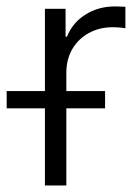

<svg xmlns="http://www.w3.org/2000/svg" viewBox="-58 -566 424 586"><path d="M79.1 0V-539.1H142.1V-454.1H146.5Q162.6 -495.6 202.1 -521Q241.7 -546.4 293 -546.4Q300.8 -546.4 309.8 -545.9Q318.8 -545.4 324.7 -545.4V-479.5Q321.3 -480.5 310.3 -481.7Q299.3 -482.9 286.1 -482.9Q245.6 -482.9 213.4 -465.3Q181.2 -447.8 162.8 -416.5Q144.5 -385.3 144.5 -343.8V0ZM-37.6 -235.4V-288.1H262.7V-235.4Z"/></svg>

Font: Inter 18pt Light
Style: Regular
Weight: 300
Designer: Rasmus Andersson
Foundry: rsms
Version: Version 4.001;git-66647c0bb